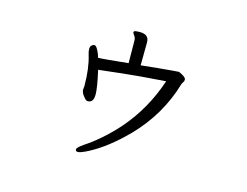

<svg xmlns="http://www.w3.org/2000/svg" viewBox="-89 -716 1177 914"><g transform="rotate(15 500.0 -259.0)"><path d="M335 -403Q356 -403 482 -416L481 -527Q481 -541 473.5 -550Q466 -559 466 -565L467 -568Q468 -573 496 -573Q541 -573 541 -535V-524L540 -421Q584 -426 624 -429.5Q664 -433 690 -435.5Q716 -438 722 -438Q728 -438 744.5 -428Q761 -418 761 -409.5Q761 -401 756.5 -395.5Q752 -390 750 -383Q703 -224 585 -102Q492 -7 404 38Q370 55 358 55Q346 55 346 45.5Q346 36 375 16Q457 -38 530 -120Q628 -232 677 -379Q545 -370 452.5 -359.5Q360 -349 350 -348Q369 -264 369 -231Q369 -198 350 -192Q348 -191 339.5 -191Q331 -191 320 -206Q307 -221 305 -237L307 -256Q307 -343 288 -405Q283 -420 283 -433.5Q283 -447 291 -452Q296 -457 303 -457Q310 -457 317.5 -444.5Q325 -432 330 -418.5Q335 -405 335 -403Z"/></g></svg>

Font: LXGW WenKai Lite
Style: Regular
Weight: 400
Designer: LXGW / Fontworks Inc.
Foundry: LXGW / Fontworks Inc.
Version: Version 1.511; March 25, 2025